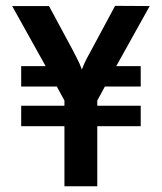

<svg xmlns="http://www.w3.org/2000/svg" viewBox="-20 -646 561 666"><path d="M203.5 0V-208.3H53.5V-279.2H203.5V-297.2L177.1 -345.8H53.5V-416.7H138.2L22.2 -625H150L231.2 -474.3Q238.9 -458.3 247.6 -442.4Q256.2 -426.4 263.9 -404.9Q272.2 -426.4 280.6 -442.4Q288.9 -458.3 297.9 -474.3L379.2 -625.7L499.3 -625L383.3 -416.7H468.1V-345.8H343.8L317.4 -297.2V-279.2H468.1V-208.3H317.4V0Z"/></svg>

Font: Afacad Flux SemiBold
Style: Regular
Weight: 600
Designer: Kristian Moeller
Foundry: Dicotype
Version: Version 1.100